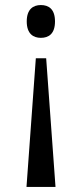

<svg xmlns="http://www.w3.org/2000/svg" viewBox="-20 -561 326 761"><path d="M142 -541C112 -541 86 -525 86 -476C86 -427 112 -411 142 -411C173 -411 198 -427 198 -476C198 -525 173 -541 142 -541ZM163 -330H122L85 180H200Z"/></svg>

Font: Noto Serif Khmer ExtraCondensed Medium
Style: Regular
Weight: 500
Width: 2
Designer: Danh Hong and the Monotype Design Team
Foundry: Monotype Imaging Inc.
Version: Version 2.004